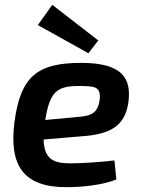

<svg xmlns="http://www.w3.org/2000/svg" viewBox="-20 -765 588 797"><path d="M388 -597 197 -745 137 -661 347 -544ZM317 -504C136 -504 65 -449 40 -258C17 -78 77 12 255 12C317 12 405 4 463 -20L455 -99C396 -92 323 -87 271 -87C204 -87 163 -103 161 -186L316 -199C439 -207 499 -242 513 -341C526 -439 489 -504 317 -504ZM394 -352C387 -299 362 -284 308 -280L168 -267C186 -382 215 -407 302 -408C373 -408 399 -407 394 -352Z"/></svg>

Font: Exo 2 Semi Bold
Style: Italic
Weight: 600
Italic angle: -8°
Designer: Natanael Gama
Version: Version 1.001;PS 001.001;hotconv 1.0.88;makeotf.lib2.5.64775